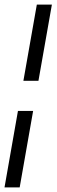

<svg xmlns="http://www.w3.org/2000/svg" viewBox="-68 -731 244 829"><path d="M-48.5 78 9.5 -252H75L17 78ZM33 -382 91 -711H156L98 -382Z"/></svg>

Font: Anybody Condensed Regular
Style: Italic
Weight: 400
Width: 3
Italic angle: -10°
Designer: Tyler Finck
Foundry: Etcetera Type Company
Version: Version 1.010; ttfautohint (v1.8.3) -l 8 -r 50 -G 200 -x 14 